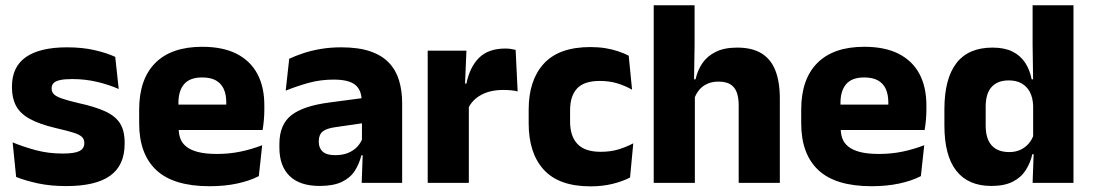

<svg xmlns="http://www.w3.org/2000/svg" viewBox="-20 -680 4063 714"><path d="M226 12Q167.5 12 120.5 1.8Q73.5 -8.5 40 -22L27 -150.5Q65.5 -134.5 112.2 -121.8Q159 -109 213.5 -109Q257 -109 275.2 -118.2Q293.5 -127.5 293.5 -147V-149Q293.5 -162.5 284.2 -171.2Q275 -180 252.2 -187Q229.5 -194 188.5 -203.5Q127 -218 91 -237.8Q55 -257.5 39.8 -286.2Q24.5 -315 24.5 -354.5V-358.5Q24.5 -431.5 76.5 -467.8Q128.5 -504 229.5 -504Q286.5 -504 332 -493.5Q377.5 -483 408.5 -468.5L421.5 -349Q385.5 -365 341.2 -375.5Q297 -386 248.5 -386Q219 -386 202.2 -382Q185.5 -378 178.8 -370.5Q172 -363 172 -352V-350.5Q172 -338.5 180 -330Q188 -321.5 209.2 -314Q230.5 -306.5 270.5 -297Q332.5 -283.5 370.5 -266.2Q408.5 -249 426 -221.8Q443.5 -194.5 443.5 -149.5V-145Q443.5 -65.5 390 -26.8Q336.5 12 226 12Z M759.5 12.5Q625.5 12.5 561.5 -47.2Q497.5 -107 497.5 -221.5V-272.5Q497.5 -385.5 557.5 -445.8Q617.5 -506 732 -506Q809 -506 860.2 -479.8Q911.5 -453.5 937.2 -405Q963 -356.5 963 -288.5V-272Q963 -253 961.2 -233.2Q959.5 -213.5 956.5 -196.5H818.5Q820.5 -225.5 821 -251.2Q821.5 -277 821.5 -298Q821.5 -328.5 812 -349.2Q802.5 -370 782.8 -381Q763 -392 732 -392Q686 -392 664.8 -367.2Q643.5 -342.5 643.5 -297V-252L644.5 -235.5V-200.5Q644.5 -181.5 650.8 -164.5Q657 -147.5 672.8 -134.8Q688.5 -122 716.2 -114.8Q744 -107.5 787 -107.5Q832.5 -107.5 874.5 -116.2Q916.5 -125 955 -140L942.5 -25Q908.5 -7.5 862 2.5Q815.5 12.5 759.5 12.5ZM578.5 -196.5V-291H925.5V-196.5Z M1325 0 1329.5 -123 1326 -130.5V-284L1325 -304Q1325 -345 1301 -364.5Q1277 -384 1220.5 -384Q1171 -384 1126.5 -371.5Q1082 -359 1042.5 -343L1055.5 -461.5Q1079 -472.5 1108.2 -482.2Q1137.5 -492 1173 -498Q1208.5 -504 1249 -504Q1313.5 -504 1357 -489Q1400.5 -474 1426.5 -446.5Q1452.5 -419 1464 -380.8Q1475.5 -342.5 1475.5 -296.5V0ZM1168.5 11.5Q1095 11.5 1057 -25.5Q1019 -62.5 1019 -131V-144.5Q1019 -217 1063.8 -251.8Q1108.5 -286.5 1206 -299L1338 -316.5L1347 -224.5L1230 -207.5Q1194.5 -203 1180 -191Q1165.5 -179 1165.5 -155.5V-152Q1165.5 -129.5 1180 -116.2Q1194.5 -103 1226.5 -103Q1254.5 -103 1274.8 -111.5Q1295 -120 1308 -133.8Q1321 -147.5 1327.5 -164.5L1349 -102.5H1324Q1316 -70.5 1299.2 -44.5Q1282.5 -18.5 1251 -3.5Q1219.5 11.5 1168.5 11.5Z M1720.5 -276 1678.5 -369H1714.5Q1726.5 -430 1761.2 -464.8Q1796 -499.5 1859.5 -499.5Q1870.5 -499.5 1879.8 -498Q1889 -496.5 1897.5 -494.5L1905 -340Q1894.5 -343 1880.5 -344.2Q1866.5 -345.5 1852 -345.5Q1803 -345.5 1769.5 -327.2Q1736 -309 1720.5 -276ZM1570.5 0V-491.5H1714.5L1708 -334.5L1723.5 -332.5V0Z M2176 13Q2059 13 2002.5 -48.5Q1946 -110 1946 -221.5V-272.5Q1946 -382 2002.5 -443.5Q2059 -505 2175.5 -505Q2205.5 -505 2231.5 -500.8Q2257.5 -496.5 2279.5 -489Q2301.5 -481.5 2318 -473L2330.5 -346.5Q2306 -360.5 2276.5 -369.8Q2247 -379 2210 -379Q2152 -379 2126 -351Q2100 -323 2100 -270V-227.5Q2100 -173.5 2127.5 -144.5Q2155 -115.5 2213.5 -115.5Q2250 -115.5 2279.2 -124.2Q2308.5 -133 2335 -147L2323 -20Q2297 -6 2259 3.5Q2221 13 2176 13Z M2727 0V-289Q2727 -316 2720 -335.8Q2713 -355.5 2696.8 -366Q2680.5 -376.5 2651.5 -376.5Q2628 -376.5 2610 -368.2Q2592 -360 2580.2 -345.8Q2568.5 -331.5 2562 -313.5L2531 -385H2566.5Q2574 -418.5 2592 -445Q2610 -471.5 2641.8 -487.2Q2673.5 -503 2721.5 -503Q2776.5 -503 2811.5 -481.8Q2846.5 -460.5 2863.2 -418.5Q2880 -376.5 2880 -313.5V0ZM2411 0V-660.5H2563V-513.5L2560.5 -351.5L2564 -339.5V0Z M3221.5 12.5Q3087.5 12.5 3023.5 -47.2Q2959.5 -107 2959.5 -221.5V-272.5Q2959.5 -385.5 3019.5 -445.8Q3079.5 -506 3194 -506Q3271 -506 3322.2 -479.8Q3373.5 -453.5 3399.2 -405Q3425 -356.5 3425 -288.5V-272Q3425 -253 3423.2 -233.2Q3421.5 -213.5 3418.5 -196.5H3280.5Q3282.5 -225.5 3283 -251.2Q3283.5 -277 3283.5 -298Q3283.5 -328.5 3274 -349.2Q3264.5 -370 3244.8 -381Q3225 -392 3194 -392Q3148 -392 3126.8 -367.2Q3105.5 -342.5 3105.5 -297V-252L3106.5 -235.5V-200.5Q3106.5 -181.5 3112.8 -164.5Q3119 -147.5 3134.8 -134.8Q3150.5 -122 3178.2 -114.8Q3206 -107.5 3249 -107.5Q3294.5 -107.5 3336.5 -116.2Q3378.5 -125 3417 -140L3404.5 -25Q3370.5 -7.5 3324 2.5Q3277.5 12.5 3221.5 12.5ZM3040.5 -196.5V-291H3387.5V-196.5Z M3666.5 11.5Q3580.5 11.5 3536.2 -45Q3492 -101.5 3492 -213V-273.5Q3492 -387 3536.5 -445Q3581 -503 3671 -503Q3715 -503 3744.5 -488.5Q3774 -474 3791.8 -447.5Q3809.5 -421 3816.5 -385H3858L3822 -286Q3821 -316.5 3810 -337.5Q3799 -358.5 3779.2 -369.8Q3759.5 -381 3731.5 -381Q3689.5 -381 3667.5 -356.5Q3645.5 -332 3645.5 -283V-212.5Q3645.5 -164 3667.8 -139.2Q3690 -114.5 3733.5 -114.5Q3756.5 -114.5 3774.8 -123Q3793 -131.5 3805.8 -146.5Q3818.5 -161.5 3824.5 -180.5L3862 -106.5H3819Q3811.5 -73.5 3794 -46.5Q3776.5 -19.5 3745.5 -4Q3714.5 11.5 3666.5 11.5ZM3820 0 3824.5 -124.5 3822 -150.5V-349.5V-371L3820 -513.5V-660.5H3972V0Z"/></svg>

Font: Anek Odia
Style: Bold
Weight: 700
Designer: Yesha Goshar & Mahesh Sahu (Odia), Yesha Goshar (Latin)
Foundry: Ek Type
Version: Version 1.003